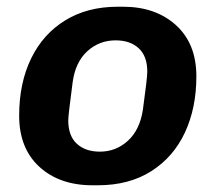

<svg xmlns="http://www.w3.org/2000/svg" viewBox="-20 -541 642 571"><path d="M564 -314Q564 -220 530 -147Q496 -74 430 -32Q364 10 271 10H255Q157 10 97 -45Q37 -100 37 -197Q37 -294 72.5 -367Q108 -440 174 -480.5Q240 -521 330 -521H346Q443 -521 503.5 -466Q564 -411 564 -314ZM196 -296Q183 -198 183 -183Q183 -137 208.5 -113.5Q234 -90 277 -90Q325 -90 360.5 -122.5Q396 -155 405 -215Q418 -309 418 -328Q418 -374 392.5 -397.5Q367 -421 324 -421Q275 -421 239.5 -388.5Q204 -356 196 -296Z"/></svg>

Font: Chivo
Style: Bold Italic
Weight: 700
Italic angle: -8.05°
Designer: Hector Gatti
Foundry: Omnibus-Type
Version: Version 1.007